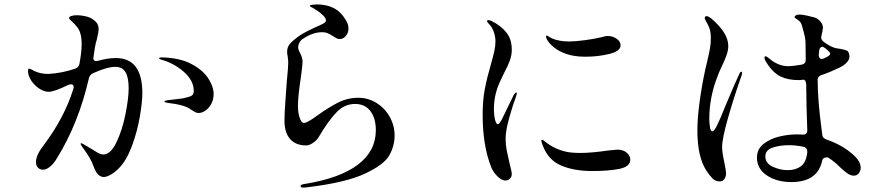

<svg xmlns="http://www.w3.org/2000/svg" viewBox="-20 -812 4040 870"><path d="M625 -390Q625 -350 613.5 -283Q602 -216 578 -151Q554 -86 520 -51Q503 -33 483.5 -21.5Q464 -10 450 -10Q421 -10 404 -58Q391 -96 355 -143Q345 -157 345 -161Q345 -163 348 -163Q352 -163 367 -153.5Q382 -144 390 -140Q397 -136 409.5 -128Q422 -120 431 -116Q440 -112 448 -112Q481 -112 507.5 -167Q534 -222 548.5 -294.5Q563 -367 563 -412Q563 -460 549 -484.5Q535 -509 503 -509Q465 -509 401 -480Q387 -473 383 -458Q336 -253 238 -95Q224 -71 207 -57Q190 -43 175 -43Q161 -43 152 -52.5Q143 -62 143 -78Q143 -110 180 -157Q271 -278 312 -408Q314 -414 314 -417Q314 -430 301 -430Q297 -430 289 -427Q225 -396 201 -396Q180 -396 158 -410.5Q136 -425 121.5 -447Q107 -469 107 -491Q107 -501 112 -501Q116 -501 124 -496.5Q132 -492 136 -490Q164 -477 198 -477Q260 -480 321 -501Q337 -507 340 -523Q350 -577 350 -613Q350 -665 329 -690Q320 -702 306.5 -714Q293 -726 293 -730Q293 -736 303 -739.5Q313 -743 329 -743Q348 -743 369 -738Q390 -733 401 -724Q427 -708 427 -680Q427 -668 419 -634Q413 -616 410 -596L404 -556L403 -549Q403 -541 408 -537.5Q413 -534 422 -536Q468 -549 505 -549Q625 -549 625 -390ZM948 -386Q948 -361 937.5 -341.5Q927 -322 911 -311Q895 -300 880 -300Q871 -300 863 -304.5Q855 -309 843 -317Q817 -337 739 -346Q725 -348 725 -352Q725 -356 740 -358L783 -363L807 -366Q837 -372 847.5 -378Q858 -384 858 -400Q858 -447 813 -486.5Q768 -526 710 -542Q701 -545 701 -548Q701 -552 713 -552Q795 -550 847.5 -522Q900 -494 924 -456.5Q948 -419 948 -386Z M1342 32Q1342 27 1346.5 25Q1351 23 1356.5 22Q1362 21 1364 21Q1522 -5 1602.5 -66.5Q1683 -128 1683 -222Q1683 -276 1658.5 -308.5Q1634 -341 1589 -341Q1542 -341 1506 -304.5Q1470 -268 1426 -194Q1417 -177 1399 -165Q1381 -153 1368 -153Q1320 -153 1294.5 -182Q1269 -211 1269 -265Q1269 -297 1273.5 -360Q1278 -423 1280 -449Q1286 -505 1286 -527Q1286 -542 1283.5 -556Q1281 -570 1281 -577Q1281 -598 1293 -612.5Q1305 -627 1331 -646Q1352 -662 1406 -687Q1434 -699 1445.5 -705.5Q1457 -712 1457 -720Q1457 -731 1439 -747Q1421 -763 1398 -776Q1395 -778 1389.5 -780.5Q1384 -783 1384 -786Q1384 -789 1396 -790.5Q1408 -792 1416 -792Q1459 -792 1492 -775.5Q1525 -759 1549 -718Q1559 -701 1559 -683Q1559 -663 1547 -649Q1535 -635 1520 -635Q1512 -635 1505 -638.5Q1498 -642 1491 -647Q1477 -656 1466 -661Q1455 -666 1438 -666Q1398 -666 1354 -637Q1343 -631 1337 -619.5Q1331 -608 1331 -598Q1331 -590 1334.5 -582.5Q1338 -575 1339 -573Q1351 -551 1351 -532Q1351 -519 1344 -466Q1330 -376 1330 -331Q1330 -304 1337.5 -279.5Q1345 -255 1358 -255Q1372 -255 1417 -288Q1468 -325 1511.5 -347Q1555 -369 1604 -369Q1648 -369 1686 -345.5Q1724 -322 1746 -282.5Q1768 -243 1768 -198Q1768 -152 1745 -109.5Q1722 -67 1635.5 -26Q1549 15 1377 36Q1364 38 1355 38Q1342 38 1342 32Z M2206 -54Q2167 -152 2167 -292Q2167 -358 2177 -409.5Q2187 -461 2204 -519Q2215 -558 2220 -580.5Q2225 -603 2225 -625Q2225 -646 2217.5 -667.5Q2210 -689 2197 -702Q2195 -704 2191 -708.5Q2187 -713 2187 -717Q2187 -721 2193 -721Q2199 -721 2209 -716Q2249 -696 2274 -665.5Q2299 -635 2299 -586Q2299 -562 2290 -537Q2281 -512 2263 -479Q2253 -459 2243 -436.5Q2233 -414 2228 -394Q2218 -358 2218 -317Q2218 -292 2223 -270.5Q2228 -249 2236 -249Q2240 -249 2245.5 -257.5Q2251 -266 2253 -269L2308 -382Q2315 -393 2319 -393Q2322 -393 2322 -389L2319 -377Q2304 -337 2287.5 -278.5Q2271 -220 2271 -183Q2271 -157 2276 -131Q2281 -105 2290 -67Q2299 -33 2299 -25Q2299 -10 2290.5 -2Q2282 6 2270 6Q2254 6 2235 -12Q2216 -30 2206 -54ZM2545 -568Q2513 -579 2490 -597.5Q2467 -616 2458 -634Q2454 -642 2454 -647Q2454 -651 2457 -651Q2459 -651 2467 -646Q2475 -641 2481 -638Q2515 -624 2558 -624Q2586 -624 2631 -630Q2676 -636 2708 -644Q2723 -649 2733 -649Q2756 -649 2774 -636.5Q2792 -624 2792 -607Q2792 -580 2741 -567.5Q2690 -555 2633 -555Q2581 -555 2545 -568ZM2440 -151Q2433 -168 2433 -174Q2433 -178 2437 -178Q2440 -178 2445 -174Q2450 -170 2453 -168Q2492 -137 2543 -125Q2567 -119 2611 -119Q2659 -119 2736 -130Q2774 -134 2777 -134Q2804 -134 2820 -120Q2836 -106 2836 -89Q2836 -57 2787.5 -47Q2739 -37 2664 -37Q2582 -37 2523.5 -61.5Q2465 -86 2440 -151Z M3880 -52Q3880 -38 3871.5 -27Q3863 -16 3849 -16Q3834 -16 3819 -27Q3804 -38 3789.5 -51.5Q3775 -65 3769 -71Q3748 -89 3731 -99H3729Q3709 -99 3706 -86Q3686 13 3566 13Q3500 13 3455 -17Q3410 -47 3410 -98Q3410 -137 3440.5 -160.5Q3471 -184 3512 -193.5Q3553 -203 3588 -203Q3607 -203 3616 -202H3619Q3638 -202 3638 -222Q3634 -319 3633 -431Q3631 -451 3620 -451Q3616 -451 3604 -449Q3585 -449 3576 -450Q3531 -454 3501.5 -474.5Q3472 -495 3448 -537Q3444 -545 3444 -550Q3444 -557 3449 -557Q3452 -557 3458.5 -552.5Q3465 -548 3467 -546Q3481 -533 3503.5 -522.5Q3526 -512 3554 -512Q3570 -512 3612 -519Q3631 -522 3631 -542Q3630 -573 3630 -622Q3629 -642 3621 -670Q3619 -675 3617.5 -682.5Q3616 -690 3614 -695Q3610 -710 3601.5 -717Q3593 -724 3582 -731Q3579 -734 3581 -737Q3586 -746 3603 -746Q3621 -746 3658 -736Q3680 -733 3694.5 -718Q3709 -703 3709 -686Q3709 -682 3706.5 -670Q3704 -658 3702 -649L3701 -642Q3701 -631 3713 -622Q3741 -601 3766 -594Q3775 -592 3791 -590Q3810 -586 3817 -583Q3824 -580 3827 -569Q3829 -564 3829 -556Q3829 -529 3785 -506Q3739 -484 3703 -472Q3685 -466 3685 -452Q3685 -360 3702 -232Q3704 -222 3706 -202Q3707 -185 3727 -179Q3797 -155 3846 -111Q3880 -81 3880 -52ZM3343 -482Q3343 -480 3340 -469Q3307 -376 3279.5 -280Q3252 -184 3252 -145Q3252 -123 3262 -77Q3270 -37 3270 -27Q3270 -12 3262.5 -1Q3255 10 3241 10Q3222 10 3208.5 -3.5Q3195 -17 3180 -40Q3140 -103 3140 -220Q3140 -276 3150 -350Q3160 -424 3176 -498L3185 -536Q3193 -570 3197 -592.5Q3201 -615 3201 -637Q3201 -663 3196 -679.5Q3191 -696 3177 -720Q3173 -728 3173 -730Q3173 -733 3175.5 -736Q3178 -739 3182 -739Q3188 -739 3201 -730Q3280 -663 3280 -604Q3280 -585 3272.5 -563Q3265 -541 3250 -510Q3247 -503 3242 -492.5Q3237 -482 3232 -468Q3194 -372 3194 -274Q3194 -254 3197 -235.5Q3200 -217 3208 -217Q3216 -217 3229.5 -244.5Q3243 -272 3267 -332Q3309 -433 3330 -477Q3334 -487 3340 -487Q3343 -487 3343 -482ZM3706 -600Q3701 -600 3697 -595.5Q3693 -591 3692 -583L3690 -565V-563Q3690 -545 3704 -545Q3709 -545 3715 -548Q3742 -560 3742 -569Q3742 -575 3720 -593Q3711 -600 3706 -600ZM3638 -122V-125Q3638 -143 3620 -147Q3589 -154 3554 -154Q3513 -154 3480.5 -143Q3448 -132 3448 -103Q3448 -72 3481.5 -56.5Q3515 -41 3549 -41Q3585 -41 3609 -58.5Q3633 -76 3638 -122Z"/></svg>

Font: Shippori Mincho B1 Medium
Style: Regular
Weight: 500
Designer: FONTDASU
Foundry: FONTDASU / Google Inc. / but / Adobe
Version: Version 3.110; ttfautohint (v1.8.3)